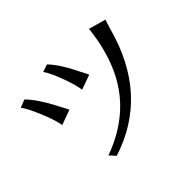

<svg xmlns="http://www.w3.org/2000/svg" viewBox="-158 -1019 1316 1316"><g transform="rotate(-45 500.0 -361.5)"><path d="M78.1 -668.9 135.7 -691.4Q195.3 -631.8 258.8 -511.7Q284.2 -462.9 304.7 -423.8L195.3 -383.8Q187.5 -436.5 147 -534.7Q106.4 -632.8 78.1 -668.9ZM271.5 -12.7Q588.9 -127 711.9 -408.2Q772.5 -545.9 791 -720.7L916 -685.5Q909.2 -669.9 903.8 -649.9Q898.4 -629.9 893.6 -616.2Q757.8 -113.3 310.5 29.3ZM360.4 -733.4 415 -752Q471.7 -693.4 528.3 -581.1L570.3 -497.1L462.9 -459Q456.1 -510.7 423.8 -599.1Q391.6 -687.5 360.4 -733.4Z"/></g></svg>

Font: GenEi LateGo v2
Style: Medium
Weight: 500
Designer: o_tamon (Modified)
Foundry: o_tamon / Adobe Systems Incorporated / FONT 910 / Philipp H. Poll
Version: Version 2.1;Original Version 1.004